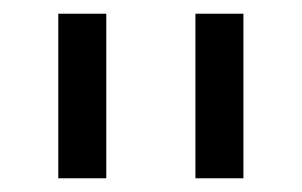

<svg xmlns="http://www.w3.org/2000/svg" viewBox="-20 -720 440 280"><path d="M265 -700H335V-460H265ZM65 -700H135V-460H65Z"/></svg>

Font: PT Root UI Web
Style: Regular
Weight: 400
Designer: Vitaly Kuzmin
Foundry: ParaType Ltd.
Version: Version 1.000W